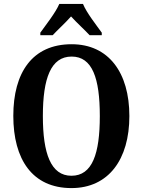

<svg xmlns="http://www.w3.org/2000/svg" viewBox="-20 -951 729 981"><path d="M186 -784V-771H249C273 -797 316 -836 343 -867C369 -838 417 -794 438 -771H500V-784C473 -822 422 -886 404 -931H283C264 -886 213 -822 186 -784ZM345 10C535 10 641 -137 641 -358C641 -580 535 -725 346 -725C145 -725 48 -580 48 -359C48 -137 145 10 345 10ZM345 -53C240 -53 199 -166 199 -358C199 -551 240 -662 346 -662C452 -662 490 -551 490 -358C490 -166 452 -53 345 -53Z"/></svg>

Font: Noto Serif Georgian Condensed Bold
Style: Regular
Weight: 700
Width: 3
Designer: Monotype Design Team, Akaki Razmadze
Foundry: Google LLC
Version: Version 2.003